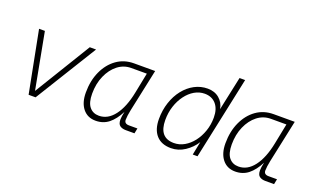

<svg xmlns="http://www.w3.org/2000/svg" viewBox="-77 -1124 2553 1551"><g transform="rotate(20 1200.0 -349.0)"><path d="M214 0 111 -530H161L252 -47L547 -530H601L274 0Z M793 12Q723 12 682.5 -38.5Q642 -89 642 -176Q642 -278 678.5 -358Q715 -438 779 -484Q843 -530 928 -530H1109L1031 -163Q1026 -140 1023 -117Q1020 -94 1020 -79Q1020 -45 1061 -45H1133L1124 0H1049Q1018 0 998.5 -14Q979 -28 979 -67Q979 -79 981.5 -96.5Q984 -114 989 -135Q952 -63 905 -25.5Q858 12 793 12ZM804 -35Q881 -35 936.5 -108Q992 -181 1018 -312L1053 -487H920Q855 -487 804 -447Q753 -407 723 -338.5Q693 -270 693 -185Q693 -108 723 -71.5Q753 -35 804 -35Z M1440 12Q1358 12 1314 -37.5Q1270 -87 1270 -177Q1270 -253 1292 -319.5Q1314 -386 1353.5 -436Q1393 -486 1445.5 -514Q1498 -542 1558 -542Q1618 -542 1658 -508Q1698 -474 1707 -420L1769 -710H1817L1666 0H1625L1648 -115Q1614 -61 1559 -24.5Q1504 12 1440 12ZM1449 -35Q1496 -35 1538 -59Q1580 -83 1612.5 -125Q1645 -167 1664 -222Q1683 -277 1683 -338Q1683 -412 1647 -453.5Q1611 -495 1549 -495Q1503 -495 1462 -471Q1421 -447 1389 -404Q1357 -361 1339 -305.5Q1321 -250 1321 -187Q1321 -35 1449 -35Z M1993 12Q1923 12 1882.5 -38.5Q1842 -89 1842 -176Q1842 -278 1878.5 -358Q1915 -438 1979 -484Q2043 -530 2128 -530H2309L2231 -163Q2226 -140 2223 -117Q2220 -94 2220 -79Q2220 -45 2261 -45H2333L2324 0H2249Q2218 0 2198.5 -14Q2179 -28 2179 -67Q2179 -79 2181.5 -96.5Q2184 -114 2189 -135Q2152 -63 2105 -25.5Q2058 12 1993 12ZM2004 -35Q2081 -35 2136.5 -108Q2192 -181 2218 -312L2253 -487H2120Q2055 -487 2004 -447Q1953 -407 1923 -338.5Q1893 -270 1893 -185Q1893 -108 1923 -71.5Q1953 -35 2004 -35Z"/></g></svg>

Font: Geist Mono ExtraLight
Style: Italic
Weight: 200
Italic angle: -12°
Monospace: yes
Designer: Basement.studio, Andrés Briganti, Mateo Zaragoza
Foundry: Basement.studio, Vercel, Andrés Briganti, Guido Ferreyra, Mateo Zaragoza
Version: Version 1.500; ttfautohint (v1.8.4.7-5d5b)